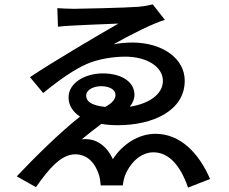

<svg xmlns="http://www.w3.org/2000/svg" viewBox="-20 -801 1040 871"><path d="M439 -410C476 -410 504 -395 504 -370C504 -351 488 -332 457 -316C392 -323 371 -342 371 -367C371 -396 408 -410 439 -410ZM673 -781C660 -778 633 -772 605 -770C556 -766 345 -761 316 -761C291 -761 256 -763 240 -764L243 -680C307 -687 479 -692 517 -694C409 -632 216 -518 116 -451L176 -379C253 -442 318 -486 372 -510C423 -533 493 -544 549 -544C643 -544 719 -500 719 -434C719 -373 655 -330 569 -317C582 -333 590 -352 590 -371C590 -428 534 -468 446 -468C367 -468 291 -426 291 -359C291 -323 310 -294 343 -272C255 -203 137 -87 56 -1L143 48C197 -28 254 -101 321 -101C371 -101 410 -69 430 -4C434 10 435 24 437 40H537C538 29 542 10 546 -2C571 -66 621 -110 676 -110C741 -110 796 -58 833 50L933 11C882 -107 798 -194 685 -194C608 -194 535 -146 492 -79C462 -143 413 -176 351 -169C376 -190 409 -216 440 -239C463 -235 487 -233 514 -233C673 -233 818 -298 818 -435C818 -536 717 -607 583 -608C555 -608 525 -606 495 -600C567 -641 676 -696 728 -711Z"/></svg>

Font: Source Han Sans KR Medium
Style: Regular
Weight: 500
Designer: Ryoko NISHIZUKA (kana & ideographs); Paul D. Hunt (Latin, Greek & Cyrillic); Wenlong ZHANG (bopomofo); Sandoll Communica
Foundry: Adobe Systems Incorporated
Version: Version 1.001;PS 1.001;hotconv 1.0.78;makeotf.lib2.5.61930